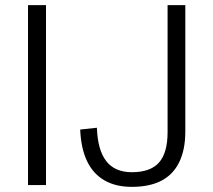

<svg xmlns="http://www.w3.org/2000/svg" viewBox="-20 -720 827 747"><path d="M159 -700V0H89V-700ZM493 7Q430 7 386 -18.5Q342 -44 318.5 -93.5Q295 -143 292 -216L357 -223Q360 -136 393.5 -93Q427 -50 493 -50Q565 -50 598.5 -87.5Q632 -125 632 -206V-700H701V-208Q701 -138 677.5 -89.5Q654 -41 608 -17Q562 7 493 7Z"/></svg>

Font: Pathway Extreme 28pt Light
Style: Regular
Weight: 300
Designer: Eduardo Rodriguez Tunni
Foundry: Eduardo Rodriguez Tunni
Version: Version 1.001;gftools[0.9.26]